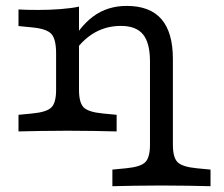

<svg xmlns="http://www.w3.org/2000/svg" viewBox="-20 -447 763 653"><path d="M209.8 -2.4Q157.2 -2.4 118.5 -1.6Q79.8 -0.8 42.9 0V-56.5L90.3 -61.1Q139.1 -65.8 154.9 -81.8Q170.8 -97.7 170.8 -141.5V-206.7H248.7V-141.5Q248.7 -97.7 264.6 -81.8Q280.5 -65.8 329.2 -61.1L376.7 -56.5V0Q339.8 -0.8 301 -1.6Q262.3 -2.4 209.8 -2.4ZM170.8 -206.7V-265.3Q170.8 -313.8 154.9 -331.4Q139.1 -349 90.3 -353.7L42.9 -358.4V-414.8Q54.7 -414 71.6 -413.6Q88.5 -413.2 109.6 -413.2Q148.8 -413.2 185.4 -416Q222 -418.8 248.7 -424.4V-414.8V-206.7ZM490.1 -206.7V-237.9Q490.1 -301 466.5 -329.9Q442.9 -358.9 391 -358.9Q335.7 -358.9 291.5 -329.6Q247.3 -300.2 214.8 -242.2L214.3 -286.1Q248.6 -355.3 297 -391.1Q345.4 -426.9 410.9 -426.9Q490.1 -426.9 529.1 -381.8Q568 -336.8 568 -246.4V-206.7ZM529.1 183.9Q476.5 183.9 437.8 184.7Q399.1 185.5 362.2 186.3V129.8L409.6 125.2Q458.4 120.5 474.2 104.5Q490.1 88.6 490.1 44.8V-206.7H568V44.8Q568 88.6 583.9 104.5Q599.8 120.5 648.5 125.2L696 129.8V186.3Q659 185.5 620.3 184.7Q581.6 183.9 529.1 183.9Z"/></svg>

Font: Playfair 5pt SemiExpanded Light
Style: Regular
Weight: 300
Width: 6
Designer: Claus Eggers Sørensen
Foundry: Claus Eggers Sørensen
Version: Version 2.203